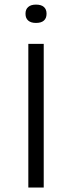

<svg xmlns="http://www.w3.org/2000/svg" viewBox="-20 -834 320 854"><path d="M174.5 0H106V-639H174.5ZM140 -732Q117.5 -732 105.5 -742.5Q93.5 -753 93.5 -772V-774Q93.5 -792.5 105.5 -803Q117.5 -813.5 140 -813.5Q163.5 -813.5 175.2 -803Q187 -792.5 187 -774V-772Q187 -753 175.2 -742.5Q163.5 -732 140 -732Z"/></svg>

Font: Anek Latin Expanded Light
Style: Regular
Weight: 300
Width: 7
Designer: Yesha Goshar
Foundry: Ek Type
Version: Version 1.003